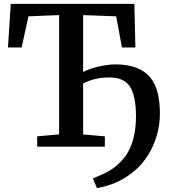

<svg xmlns="http://www.w3.org/2000/svg" viewBox="-20 -763 884 999"><path d="M484.5 216 463.5 165.5Q489 155 515 143.2Q541 131.5 566.8 114Q592.5 96.5 616.5 69Q639 45 654.8 11.5Q670.5 -22 679 -64.8Q687.5 -107.5 687.5 -157.5Q687.5 -261.5 657.2 -310.8Q627 -360 549 -360Q509.5 -360 476.5 -352.2Q443.5 -344.5 412.5 -329V-63.5L525.5 -53.5V0H173.5V-53.5L287.5 -64V-684.5L128 -678L92.5 -516H21.5L36 -743H679L684.5 -516H614.5L584.5 -678L412.5 -684.5V-388Q430.5 -399 461 -408.2Q491.5 -417.5 523.5 -422.8Q555.5 -428 577.5 -428Q643.5 -428 688.5 -411Q733.5 -394 760.8 -361.2Q788 -328.5 800 -281Q812 -233.5 812 -172.5Q812 -111.5 795.2 -56.2Q778.5 -1 750.8 43.2Q723 87.5 689.5 117.5Q650 152 612.8 172Q575.5 192 542.8 201.8Q510 211.5 484.5 216Z"/></svg>

Font: Merriweather SemiBold
Style: Regular
Weight: 600
Version: Version 2.100